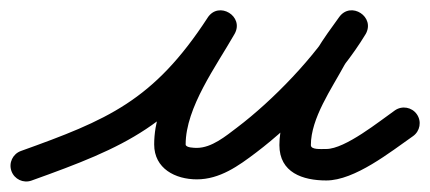

<svg xmlns="http://www.w3.org/2000/svg" viewBox="-43 -312 820 366"><path d="M17.1 32.2C17.1 32.2 17.1 32.2 17.1 32.2C197.1 -32.3 290.4 -72.4 403.1 -245.6C413.7 -261.9 405.7 -278.1 392.7 -286.1C379.6 -294 361.5 -293.7 351.9 -276.8C311.3 -205.5 250.9 -120.7 250.9 -36.7C250.9 9.5 291.4 29.9 332.2 29.9C376.1 29.9 411.7 4.2 445.1 -21.1C519.4 -77.3 605.7 -167 653.7 -246.5C663.6 -263 656.7 -279.1 644.4 -287.1C632.2 -295.1 614.7 -295.1 603.5 -279.4C589 -258.9 573.4 -238.7 561 -216.9C561 -216.9 560.9 -216.7 560.8 -216.6C560.7 -216.4 560.6 -216.3 560.6 -216.3C531 -161.5 489.6 -99.1 489.6 -35.4C489.6 17.1 534.2 32 579 32C633.2 32 701.5 -22.5 744.2 -52.4C757.8 -61.9 761.1 -80.6 751.6 -94.2C742.1 -107.8 723.4 -111.1 709.8 -101.6C680.8 -81.3 615.1 -28 579 -28C568 -28 549.6 -26.3 549.6 -35.4C549.6 -86.7 589.2 -143 613.4 -187.7C613.4 -187.7 613.3 -187.6 613.2 -187.4C613.1 -187.3 613 -187.1 613 -187.1C624.5 -207.2 639.1 -225.8 652.5 -244.6C663.6 -260.3 656 -276.8 643.2 -285.2C630.4 -293.6 612.3 -294 602.3 -277.5C558.3 -204.4 477.1 -120.5 408.9 -68.9C387.5 -52.7 360.6 -30.1 332.2 -30.1C327.5 -30.1 310.9 -30.3 310.9 -36.7C310.9 -107.3 369.4 -186.3 404.1 -247.2C413.7 -264 406.2 -280 393.6 -287.6C381 -295.3 363.4 -294.6 352.9 -278.4C249.5 -119.5 161.3 -83.2 -3.1 -24.2C-18.7 -18.6 -26.8 -1.5 -21.2 14.1C-15.6 29.7 1.5 37.8 17.1 32.2Z"/></svg>

Font: FRB American Cursive
Style: Bold Italic
Weight: 700
Italic angle: -25°
Version: Version 2.0;Modular Font Editor K font №1